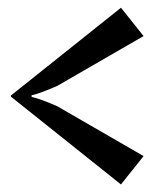

<svg xmlns="http://www.w3.org/2000/svg" viewBox="-20 -482 433 509"><path d="M8.7 -226V-228.6L300.7 -461.5L360.6 -386.4L132 -254.4Q86.1 -234.3 63.8 -229.5V-225.1Q86.1 -220.3 132 -200.2L360.6 -68.2L300.7 7Z"/></svg>

Font: FoglihtenBlackPcs
Style: BlackPcs
Weight: 900
Version: Version 0.75